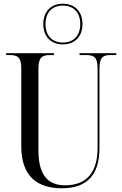

<svg xmlns="http://www.w3.org/2000/svg" viewBox="-20 -999 656 1029"><path d="M317 -761C378 -761 422 -800 422 -870C422 -940 378 -979 317 -979C256 -979 212 -940 212 -870C212 -800 256 -761 317 -761ZM317 -771C261 -771 224 -806 224 -870C224 -934 261 -969 317 -969C373 -969 410 -934 410 -870C410 -806 373 -771 317 -771ZM312 10C451 10 513 -67 513 -205V-629C513 -691 530 -704 573 -704H603V-714H406V-704H440C486 -704 503 -691 503 -631V-206C503 -82 450 -6 329 -6C243 -6 186 -53 186 -193V-629C186 -691 204 -704 249 -704H269V-714H13V-704H31C76 -704 94 -691 94 -632V-216C94 -53 180 10 312 10Z"/></svg>

Font: Noto Serif Display Condensed
Style: Regular
Weight: 400
Width: 3
Designer: Monotype Design Team
Foundry: Monotype Imaging Inc.
Version: Version 2.009